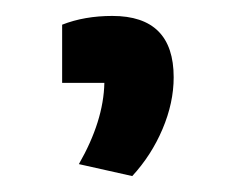

<svg xmlns="http://www.w3.org/2000/svg" viewBox="-20 -114 294 241"><path d="M79 92Q110 38 111 -10H58V-83Q86 -94 121 -94Q198 -94 198 -17Q198 15 184 48Q170 81 146 107Z"/></svg>

Font: Athiti SemiBold
Style: Regular
Weight: 600
Designer: CadsonDemak Team
Foundry: CadsonDemak
Version: Version 1.032